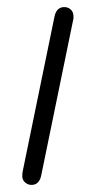

<svg xmlns="http://www.w3.org/2000/svg" viewBox="-48 -636 337 676"><g transform="rotate(-5 120.5 -298.0)"><path d="M9 -41Q8 -37 7 -32Q6 -27 6 -22Q6 -9 16 0Q26 9 39 9Q64 9 73 -22L232 -555Q234 -560 234.5 -565Q235 -570 235 -574Q235 -587 225.5 -596Q216 -605 202 -605Q177 -605 168 -574Z"/></g></svg>

Font: Beiruti
Style: Regular
Weight: 400
Designer: Arlette Boutros
Foundry: Boutros
Version: Version 1.41